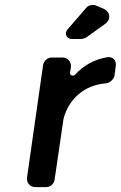

<svg xmlns="http://www.w3.org/2000/svg" viewBox="-20 -768 496 788"><path d="M335 -615 413 -671C436 -688 433 -719 407 -731L375 -745C362 -751 343 -747 334 -736L257 -647C243 -630 253 -608 275 -608H314C318 -608 332 -612 335 -615ZM236 -532H192C175 -532 160 -518 157 -502L91 -40C88 -18 103 0 125 0H170C186 0 202 -14 204 -30L240 -276C240 -277 242 -285 242 -285C264 -363 327 -419 414 -426C430 -427 448 -443 450 -458L455 -496C459 -521 443 -537 419 -533C367 -524 323 -500 288 -461C281 -454 266 -459 267 -468L271 -492C274 -514 258 -532 236 -532Z"/></svg>

Font: Trueno
Style: RoundIt
Weight: 400
Designer: Julieta Ulanovsky, Jasper
Foundry: Julieta Ulanovsky, Cannot Into Space Fonts
Version: Version 3.001